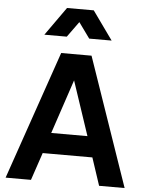

<svg xmlns="http://www.w3.org/2000/svg" viewBox="-64 -1058 840 1109"><g transform="rotate(5 356.0 -503.5)"><path d="M292 -842 357 -932 422 -842H552L434 -1007H279L162 -842ZM158 0 212 -160H500L553 0H701L444 -745H268L11 0ZM251 -280 356 -594 461 -280Z"/></g></svg>

Font: Plus Jakarta Sans
Style: Bold
Weight: 700
Designer: Gumpita Rahayu
Foundry: Tokotype
Version: Version 2.071;gftools[0.9.30]